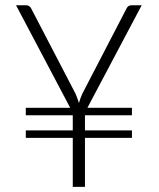

<svg xmlns="http://www.w3.org/2000/svg" viewBox="-20 -728 620 748"><path d="M80.5 -308H253.5L42.5 -707.5H82Q95 -707.5 101.5 -695L274.5 -362.5Q278.5 -352.5 281.8 -343.8Q285 -335 287.5 -326.5Q292 -343 300.5 -362.5L473 -695Q475.5 -700.5 480.2 -704Q485 -707.5 492 -707.5H532L320.5 -308H494V-279H311V-220H494V-191H311V0H263.5V-191H80.5V-220H263.5V-279H80.5Z"/></svg>

Font: o
Style: Regular
Weight: 300
Designer: Lukasz Dziedzic
Foundry: Lukasz Dziedzic
Version: Version 1.104; Western+Polish opensource; ttfautohint (v1.8.